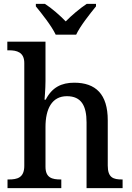

<svg xmlns="http://www.w3.org/2000/svg" viewBox="-20 -976 684 996"><path d="M269 -796H375C396 -841 447 -905 478 -943V-956H430C395 -933 351 -896 321 -865C291 -896 249 -933 213 -956H166V-943C197 -905 248 -841 269 -796ZM19 0H298V-45H295C251 -45 216 -53 216 -111V-317C216 -411 249 -477 327 -477C402 -477 429 -427 429 -341V0H616V-45H613C568 -45 539 -54 539 -117V-352C539 -488 476 -547 365 -547C299 -547 250 -523 217 -459H211C211 -459 216 -515 216 -555V-760H18V-715H27C66 -715 106 -706 106 -649V-116C106 -54 70 -45 25 -45H19Z"/></svg>

Font: Noto Serif Medium
Style: Regular
Weight: 500
Designer: Monotype Design Team
Foundry: Monotype Imaging Inc.
Version: Version 2.013